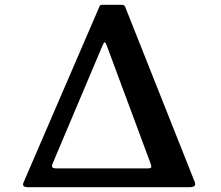

<svg xmlns="http://www.w3.org/2000/svg" viewBox="-20 -785 927 805"><path d="M769 0H102Q84 0 79.2 -4.8Q74.5 -9.5 78.5 -19.5L396.5 -756.5Q399 -762.5 401.8 -763.8Q404.5 -765 413.5 -765H486.5Q496 -765 499.5 -763Q503 -761 505.5 -754.5L795.5 -24.5Q801 -12 796 -6Q791 0 769 0ZM598.5 -79Q613.5 -79 614.2 -84.2Q615 -89.5 611.5 -99L428 -593Q422 -608.5 418.8 -607.8Q415.5 -607 410 -594.5L202 -102.5Q196.5 -90.5 198.8 -84.8Q201 -79 216.5 -79Z"/></svg>

Font: Besley* Narrow Semi
Style: Regular
Weight: 600
Width: 4
Designer: Owen Earl
Foundry: indestructible type*
Version: Version 3.000; ttfautohint (v1.8.3)